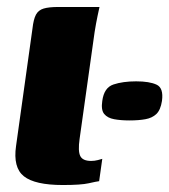

<svg xmlns="http://www.w3.org/2000/svg" viewBox="-20 -525 485 550"><path d="M160 5Q80 5 48.5 -20Q17 -45 26 -107L73 -443Q76 -470 83 -483Q90 -496 105 -500.5Q120 -505 147 -505H265Q264 -501 259.5 -479.5Q255 -458 251 -433L208 -127Q203 -92 210 -78Q217 -64 241 -64Q251 -64 260.5 -66.5Q270 -69 273 -70L264 -6Q256 -5 234 0Q212 5 160 5ZM273 -236Q278 -274 305 -283Q332 -292 370 -292Q408 -292 428.5 -282.5Q449 -273 444 -236Q440 -210 428 -198.5Q416 -187 396.5 -183.5Q377 -180 351 -180Q326 -180 307 -183.5Q288 -187 278.5 -198.5Q269 -210 273 -236Z"/></svg>

Font: Genos ExtraBold
Style: Italic
Weight: 800
Italic angle: -8°
Version: Version 1.010